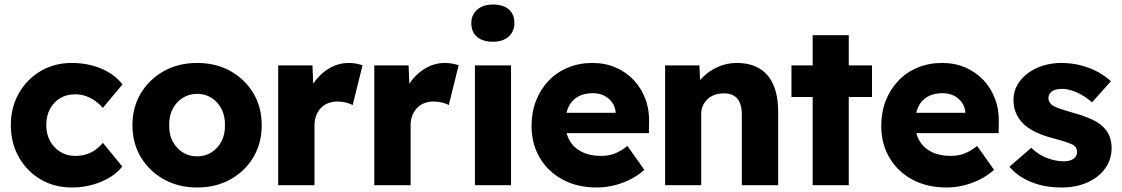

<svg xmlns="http://www.w3.org/2000/svg" viewBox="-20 -821 4971 851"><path d="M28 -266Q28 -345 63.5 -407.5Q99 -470 160 -506Q221 -542 298 -542Q369 -542 428.5 -517Q488 -492 523 -447L436 -343Q422 -359 403 -373Q384 -387 361 -395Q338 -403 313 -403Q275 -403 246 -385.5Q217 -368 201 -337Q185 -306 185 -266Q185 -228 201.5 -197Q218 -166 247 -148Q276 -130 313 -130Q339 -130 361 -136.5Q383 -143 401.5 -156Q420 -169 436 -188L522 -83Q488 -40 427.5 -15Q367 10 298 10Q221 10 160 -26Q99 -62 63.5 -124.5Q28 -187 28 -266Z M567 -266Q567 -346 604.5 -408Q642 -470 706.5 -506Q771 -542 854 -542Q937 -542 1001.5 -506Q1066 -470 1103 -408Q1140 -346 1140 -266Q1140 -186 1103 -124Q1066 -62 1001.5 -26Q937 10 854 10Q771 10 706.5 -26Q642 -62 604.5 -124Q567 -186 567 -266ZM977 -266Q978 -306 962 -337.5Q946 -369 918 -387Q890 -405 854 -405Q818 -405 789.5 -387Q761 -369 745 -337.5Q729 -306 730 -266Q729 -226 745 -195Q761 -164 789.5 -146Q818 -128 854 -128Q890 -128 918 -146Q946 -164 962 -195Q978 -226 977 -266Z M1213 0V-531H1365L1372 -358L1342 -391Q1354 -434 1381.5 -468Q1409 -502 1446 -522Q1483 -542 1525 -542Q1543 -542 1558.5 -539Q1574 -536 1587 -532L1543 -355Q1532 -362 1513.5 -366.5Q1495 -371 1475 -371Q1453 -371 1434 -363.5Q1415 -356 1402 -342Q1389 -328 1381.5 -309Q1374 -290 1374 -266V0Z M1639 0V-531H1791L1798 -358L1768 -391Q1780 -434 1807.5 -468Q1835 -502 1872 -522Q1909 -542 1951 -542Q1969 -542 1984.5 -539Q2000 -536 2013 -532L1969 -355Q1958 -362 1939.5 -366.5Q1921 -371 1901 -371Q1879 -371 1860 -363.5Q1841 -356 1828 -342Q1815 -328 1807.5 -309Q1800 -290 1800 -266V0Z M2085 0V-531H2245V0ZM2069 -719Q2069 -755 2095 -778Q2121 -801 2165 -801Q2210 -801 2235 -779.5Q2260 -758 2260 -719Q2260 -682 2234.5 -659Q2209 -636 2165 -636Q2120 -636 2094.5 -657.5Q2069 -679 2069 -719Z M2336 -263Q2336 -324 2356 -375Q2376 -426 2412 -463.5Q2448 -501 2497.5 -521.5Q2547 -542 2606 -542Q2662 -542 2708.5 -522Q2755 -502 2789 -466Q2823 -430 2841 -381Q2859 -332 2857 -274L2856 -231H2433L2410 -321H2726L2709 -302V-322Q2707 -347 2693.5 -366.5Q2680 -386 2658 -397Q2636 -408 2608 -408Q2569 -408 2541.5 -392.5Q2514 -377 2500 -347.5Q2486 -318 2486 -275Q2486 -231 2504.5 -198.5Q2523 -166 2558.5 -148Q2594 -130 2643 -130Q2677 -130 2703.5 -140Q2730 -150 2761 -174L2836 -68Q2805 -41 2770 -24Q2735 -7 2698.5 1.5Q2662 10 2626 10Q2538 10 2473 -25.5Q2408 -61 2372 -122.5Q2336 -184 2336 -263Z M2928 -531H3080L3085 -423L3053 -411Q3064 -447 3092.5 -476.5Q3121 -506 3161 -524Q3201 -542 3245 -542Q3305 -542 3346 -517.5Q3387 -493 3408 -444.5Q3429 -396 3429 -326V0H3268V-313Q3268 -345 3259 -366Q3250 -387 3231.5 -397.5Q3213 -408 3186 -407Q3165 -407 3147 -400.5Q3129 -394 3116 -381.5Q3103 -369 3095.5 -353Q3088 -337 3088 -318V0H3009Q2981 0 2961 0Q2941 0 2928 0Z M3582 0V-391H3488V-531H3582V-665H3742V-531H3845V-391H3742V0Z M3886 -263Q3886 -324 3906 -375Q3926 -426 3962 -463.5Q3998 -501 4047.5 -521.5Q4097 -542 4156 -542Q4212 -542 4258.5 -522Q4305 -502 4339 -466Q4373 -430 4391 -381Q4409 -332 4407 -274L4406 -231H3983L3960 -321H4276L4259 -302V-322Q4257 -347 4243.5 -366.5Q4230 -386 4208 -397Q4186 -408 4158 -408Q4119 -408 4091.5 -392.5Q4064 -377 4050 -347.5Q4036 -318 4036 -275Q4036 -231 4054.5 -198.5Q4073 -166 4108.5 -148Q4144 -130 4193 -130Q4227 -130 4253.5 -140Q4280 -150 4311 -174L4386 -68Q4355 -41 4320 -24Q4285 -7 4248.5 1.5Q4212 10 4176 10Q4088 10 4023 -25.5Q3958 -61 3922 -122.5Q3886 -184 3886 -263Z M4454 -82 4551 -166Q4582 -135 4621 -120.5Q4660 -106 4695 -106Q4709 -106 4720 -109Q4731 -112 4738.5 -117.5Q4746 -123 4750 -130.5Q4754 -138 4754 -148Q4754 -168 4736 -179Q4727 -184 4706 -191Q4685 -198 4652 -207Q4605 -219 4570.5 -235.5Q4536 -252 4514 -274Q4494 -295 4483 -320.5Q4472 -346 4472 -378Q4472 -415 4489.5 -445Q4507 -475 4536.5 -497Q4566 -519 4604.5 -530.5Q4643 -542 4684 -542Q4728 -542 4768 -532Q4808 -522 4842.5 -504Q4877 -486 4904 -461L4820 -367Q4802 -384 4779.5 -397.5Q4757 -411 4733 -419Q4709 -427 4689 -427Q4674 -427 4662.5 -424.5Q4651 -422 4643 -416.5Q4635 -411 4631 -403.5Q4627 -396 4627 -386Q4627 -376 4632.5 -367Q4638 -358 4648 -352Q4658 -346 4680 -338.5Q4702 -331 4740 -320Q4787 -307 4821 -291Q4855 -275 4875 -253Q4891 -236 4899 -213.5Q4907 -191 4907 -165Q4907 -114 4878.5 -74.5Q4850 -35 4800 -12.5Q4750 10 4686 10Q4608 10 4548.5 -15Q4489 -40 4454 -82Z"/></svg>

Font: Our Lexend
Style: Bold
Weight: 700
Designer: Bonnie Shaver-Troup, Thomas Jockin
Foundry: Lexend
Version: Version 1.007